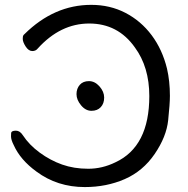

<svg xmlns="http://www.w3.org/2000/svg" viewBox="-20 -739 765 783"><path d="M390.9 -302Q377 -287.1 353 -287.1Q329.1 -287.1 310.5 -309.6Q292 -332 292 -355Q292 -377.9 305.4 -393.1Q318.8 -408.2 342.8 -408.2Q366.7 -408.2 385.7 -386.7Q404.8 -365.2 404.8 -341.1Q404.8 -316.9 390.9 -302ZM325.7 23.9Q213.9 23.9 128.9 -39.1Q63 -86.9 36.1 -147Q24.9 -168.9 24.9 -183.1Q24.9 -185.1 25.4 -195.6Q25.9 -206.1 44.9 -206.1Q61 -206.1 72.8 -188Q99.1 -147.9 142.1 -116.5Q185.1 -85 233.4 -67.9Q281.7 -50.8 339.8 -50.8Q397 -50.8 450.7 -77.1Q588.9 -141.1 588.9 -347.2Q588.9 -465.8 529.8 -545.9Q460.9 -643.1 343.8 -643.1Q226.1 -643.1 133.8 -541Q126 -530.8 111.8 -530.8Q96.7 -530.8 84.7 -549.3Q72.8 -567.9 72.8 -580.1Q72.8 -581.1 73.2 -588.1Q73.7 -595.2 80.1 -600.1Q200.7 -719.2 352.1 -719.2Q428.7 -719.2 491.7 -686.5Q554.7 -653.8 598.4 -595.5Q642.1 -537.1 661.1 -459Q672.9 -408.2 672.9 -348.1Q672.9 -315.9 665.8 -248.5Q658.7 -181.2 610.8 -111.1Q563 -41 488.5 -8.5Q414.1 23.9 325.7 23.9Z"/></svg>

Font: LXGW WenKai GB Screen
Style: Regular
Weight: 400
Designer: LXGW / Fontworks Inc.
Foundry: LXGW / Fontworks Inc.
Version: Version 1.321;February 19, 2024;FontCreator 14.0.0.2901 64-b